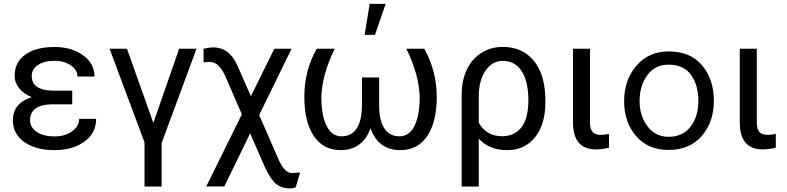

<svg xmlns="http://www.w3.org/2000/svg" viewBox="-20 -787 4175 1019"><path d="M139.6 -148.4Q139.6 -230.5 253.9 -233.4H363.3V-305.7H267.6Q148.4 -305.7 148.4 -383.8Q148.4 -419.9 181.4 -442.1Q214.4 -464.4 269 -464.4Q321.3 -464.4 356.2 -439.7Q391.1 -415 391.1 -380.9H481.4Q481.4 -450.2 420.7 -493.9Q359.9 -537.6 269 -537.6Q170.4 -537.6 114 -497.1Q57.6 -456.5 57.6 -384.3Q57.6 -348.6 81.5 -318.8Q105.5 -289.1 148.4 -271.5Q48.3 -239.3 48.3 -148.4Q48.3 -76.7 108.9 -33.4Q169.4 9.8 269 9.8Q365.7 9.8 428 -35.4Q490.2 -80.6 490.2 -156.2H399.9Q399.9 -116.7 362.1 -89.8Q324.2 -63 269 -63Q211.4 -63 175.5 -86.9Q139.6 -110.8 139.6 -148.4Z M793.9 -134.8 653.8 -528.3H561.5L747.1 -31.2V203.1H837.9V-27.8L1022.9 -528.3H930.7Z M1110.8 -535.6Q1093.3 -535.6 1060.1 -528.3L1060.5 -456.1L1093.8 -458.5Q1146 -458.5 1181.6 -369.1L1263.7 -180.2L1074.7 202.6H1170.4L1307.6 -79.1L1386.7 101.6Q1417 167 1446.3 189.9Q1475.6 212.9 1520 212.9Q1538.1 212.9 1549.8 205.6L1572.8 128.4L1537.6 130.9H1524.9Q1491.7 129.4 1461.9 66.9L1355.5 -176.3L1527.3 -528.3H1436L1311.5 -276.4L1238.8 -441.9Q1195.8 -535.6 1110.8 -535.6Z M1756.3 -528.3H1661.1Q1595.2 -413.6 1595.2 -273.4Q1595.2 -139.2 1645.8 -64.7Q1696.3 9.8 1788.1 9.8Q1846.2 9.8 1886.2 -19.8Q1926.3 -49.3 1946.3 -106.4Q1987.8 9.8 2105 9.8Q2196.8 9.8 2247.3 -64.7Q2297.9 -139.2 2297.9 -273.4Q2297.9 -409.2 2231.9 -528.3H2136.7Q2204.1 -390.1 2207.5 -273.4Q2207.5 -173.8 2179.7 -118.7Q2151.9 -63.5 2100.1 -63.5Q2047.9 -63.5 2020.3 -105Q1992.7 -146.5 1992.2 -226.6V-376H1900.9V-229Q1900.9 -147.9 1873.3 -105.7Q1845.7 -63.5 1793 -63.5Q1741.2 -63.5 1713.4 -118.9Q1685.5 -174.3 1685.5 -273.4Q1689 -390.1 1756.3 -528.3ZM1941.9 -766.6 1915.5 -602.1H1970.2L2026.9 -766.6Z M2648.4 -538.1Q2585.4 -538.1 2535.4 -506.8Q2485.4 -475.6 2457.8 -418Q2430.2 -360.4 2430.2 -283.2V203.1H2521V-50.8Q2576.7 9.8 2671.9 9.8Q2765.1 9.8 2819.8 -58.6Q2874.5 -127 2874.5 -244.1L2874 -276.4Q2868.7 -400.4 2809.1 -469.2Q2749.5 -538.1 2648.4 -538.1ZM2521 -135.7V-275.9Q2521 -358.4 2556.2 -411.1Q2591.3 -463.9 2648.4 -463.9Q2713.4 -463.9 2748.8 -409.2Q2784.2 -354.5 2784.2 -254.4Q2784.2 -159.2 2747.6 -111.6Q2710.9 -64 2645 -64Q2561.5 -64 2521 -135.7Z M3111.3 -528.3H3021V-137.7Q3021 5.9 3142.6 5.9Q3178.2 5.9 3212.4 -3.4L3211.9 -77.1Q3192.9 -71.3 3169.4 -71.3Q3138.2 -71.3 3124.8 -86.9Q3111.3 -102.5 3111.3 -133.3Z M3528.3 8.8Q3640.1 8.8 3704.3 -65.2Q3768.6 -139.2 3768.6 -252Q3768.6 -366.2 3706.1 -440.2Q3643.6 -514.2 3528.3 -514.2Q3423.3 -514.2 3357.9 -438.5Q3292.5 -362.8 3292.5 -250Q3292.5 -138.2 3356 -64.7Q3419.4 8.8 3528.3 8.8ZM3528.3 -443.8Q3608.4 -443.8 3647.5 -389.4Q3686.5 -335 3686.5 -251Q3686.5 -169.9 3645.5 -115.5Q3604.5 -61 3528.3 -61Q3458.5 -61 3416.5 -116.5Q3374.5 -171.9 3374.5 -251Q3374.5 -332 3415.5 -387.9Q3456.5 -443.8 3528.3 -443.8Z M3996.6 -528.3H3906.2V-137.7Q3906.2 5.9 4027.8 5.9Q4063.5 5.9 4097.7 -3.4L4097.2 -77.1Q4078.1 -71.3 4054.7 -71.3Q4023.4 -71.3 4010 -86.9Q3996.6 -102.5 3996.6 -133.3Z"/></svg>

Font: FAU Chimera
Style: Regular
Weight: 400
Version: Version 1.002;hotconv 1.0.117;makeotfexe 2.5.65602